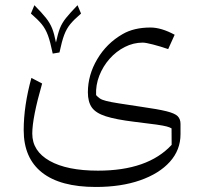

<svg xmlns="http://www.w3.org/2000/svg" viewBox="-20 -496 795 752"><path d="M638.7 -303.7Q607.4 -314.5 578.9 -321.8Q550.3 -329.1 539.1 -329.1Q502.4 -329.1 468.8 -312Q435.1 -294.9 409.2 -265.6Q383.3 -236.3 368.9 -199.5Q354.5 -162.6 356.4 -123.5Q363.3 -115.7 371.1 -110.4Q378.9 -105 396 -100.6Q413.1 -96.2 445.8 -91.1Q478.5 -85.9 534.2 -77.6Q599.1 -68.4 631.8 -60.3Q664.6 -52.2 675.8 -41Q687 -29.8 687 -10.7V29.8Q687 91.3 645.3 137.7Q603.5 184.1 528.8 210.2Q454.1 236.3 355 236.3Q216.3 236.3 144.5 179.7Q72.8 123 72.8 13.7Q72.8 -81.5 103 -190.9L145 -168.9Q106.4 -34.7 106.4 27.3Q106.4 95.7 174.3 134Q242.2 172.4 363.8 172.4Q559.1 172.4 652.3 71.3L651.9 6.8Q644.5 2.4 632.8 -0.7Q621.1 -3.9 592.5 -8.1Q564 -12.2 506.3 -19Q434.1 -27.8 394.5 -40.5Q355 -53.2 339.6 -75.2Q324.2 -97.2 324.2 -134.3Q324.2 -202.6 361.1 -264.6Q397.9 -326.7 460 -362.3Q504.4 -388.2 569.3 -388.2Q611.8 -388.2 664.1 -359.9ZM212.9 -290.5 186.5 -286.1Q177.2 -332 167.7 -357.7Q158.2 -383.3 143.1 -401.6Q127.9 -419.9 101.1 -442.9L114.7 -475.6Q144.5 -445.3 160.2 -425.5Q175.8 -405.8 184.1 -385Q192.4 -364.3 199.2 -329.6Q206.5 -364.3 214.6 -385Q222.7 -405.8 238.5 -425.5Q254.4 -445.3 283.7 -475.6L297.4 -442.9Q270.5 -419.9 255.6 -401.9Q240.7 -383.8 231.4 -359.1Q222.2 -334.5 212.9 -290.5Z"/></svg>

Font: Pinar DS1 Light
Style: Regular
Weight: 300
Designer: Amin Abedi
Version: Version 3.000